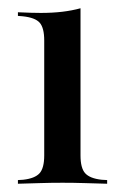

<svg xmlns="http://www.w3.org/2000/svg" viewBox="-20 -445 297 465"><path d="M87.1 -207.3V-346.8Q87.1 -377.4 76.2 -389.9Q65.3 -402.4 34.7 -405.6L23.4 -406.5V-415.3Q41.9 -414.5 54.4 -414.1Q66.9 -413.7 79 -413.7Q106.5 -413.7 130.6 -416.5Q154.8 -419.4 175 -425V-415.3V-207.3ZM131.5 -2.4Q103.2 -2.4 78.2 -1.6Q53.2 -0.8 23.4 0V-8.9L36.3 -9.7Q64.5 -12.9 75.8 -25.4Q87.1 -37.9 87.1 -68.5V-207.3H175V-68.5Q175 -37.9 186.3 -25.4Q197.6 -12.9 225.8 -9.7L239.5 -8.9V0Q208.9 -0.8 183.9 -1.6Q158.9 -2.4 131.5 -2.4Z"/></svg>

Font: Playfair 144pt SemiCondensed Medium
Style: Regular
Weight: 500
Width: 4
Designer: Claus Eggers Sørensen
Foundry: Claus Eggers Sørensen
Version: Version 2.203